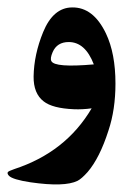

<svg xmlns="http://www.w3.org/2000/svg" viewBox="-31 -283 355 512"><path d="M258.3 64.9Q234.9 138.2 202.6 175.8Q186.5 193.8 175.8 199.2Q141.1 216.3 50.3 203.1Q2 195.8 -7.3 185.5Q-12.2 180.2 -10.3 176.3Q-8.8 173.3 6.8 168Q144.5 123 213.4 5.9Q189 9.3 166 8.3Q108.9 5.9 85.4 -12.7Q58.1 -33.7 58.6 -79.1Q59.6 -137.7 84 -197.3Q110.8 -262.7 161.1 -263.2Q217.8 -264.2 251.5 -193.8Q276.9 -140.6 276.9 -60.1Q276.9 9.3 258.3 64.9ZM152.3 -170.9Q121.1 -170.9 109.4 -144Q102.1 -127 106 -120.1Q114.7 -102.1 219.2 -111.3Q196.3 -170.9 152.3 -170.9Z"/></svg>

Font: Parastoo Print
Style: Print-Bold
Weight: 700
Foundry: Saber Rastikerdar (saber.rastikerdar@gmail.com)
Version: Version 1.0.0-alpha3